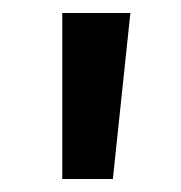

<svg xmlns="http://www.w3.org/2000/svg" viewBox="-20 -706 279 296"><path d="M154 -430H76V-686H181Z"/></svg>

Font: Work Sans Medium
Style: Regular
Weight: 500
Designer: Wei Huang
Foundry: Wei Huang
Version: Version 1.500